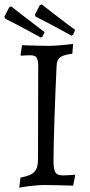

<svg xmlns="http://www.w3.org/2000/svg" viewBox="-32 -847 413 879"><path d="M295 -684 303 -689 312 -710C240 -763 159 -827 159 -827L150 -823L128 -780L131 -771C131 -771 211 -731 295 -684ZM155 -675 162 -679 172 -700C100 -754 19 -818 19 -818L10 -813L-12 -771L-9 -762C-9 -762 71 -722 155 -675ZM56 12C95 5 143 0 172 0C206 0 267 2 303 3L312 -43L310 -47C298 -46 275 -44 257 -44C222 -44 213 -58 213 -112C213 -195 220 -398 227 -544C229 -582 244 -594 299 -601L303 -646C264 -641 216 -637 188 -637C158 -637 103 -639 69 -640L62 -596L64 -592C77 -593 96 -594 106 -594C135 -594 143 -583 143 -540L142 -120C142 -64 125 -46 62 -34Z"/></svg>

Font: Alegreya SC
Style: Regular
Weight: 400
Designer: Juan Pablo del Peral
Foundry: Huerta Tipografica
Version: Version 2.007;PS 002.007;hotconv 1.0.88;makeotf.lib2.5.64775